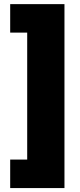

<svg xmlns="http://www.w3.org/2000/svg" viewBox="-20 -785 394 948"><path d="M30.3 143.6H298.3V-764.6H30.3V-624H114.3V2.9H30.3Z"/></svg>

Font: Raveo Display Display ExtraBold
Style: Regular
Weight: 800
Designer: Jakub Foglar, Rasmus Andersson (Inter)
Foundry: Jakubfoglar.com
Version: Version 1.100;Glyphs 3.2.3 (3260)